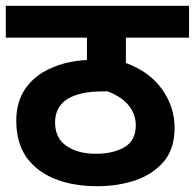

<svg xmlns="http://www.w3.org/2000/svg" viewBox="-20 -642 672 662"><path d="M631.8 -512.2H414.1V-424.8Q497.1 -394 539.6 -333Q582 -272.5 582 -201.2Q582 -129.4 544.9 -85Q507.3 -41 447.3 -20.5Q387.2 0 314.9 0Q232.9 0 169.9 -24.9Q107.4 -49.8 71.3 -99.6Q36.1 -150.4 36.1 -226.1Q36.1 -290.5 67.4 -336.4Q100.1 -382.8 154.3 -406.2Q209 -431.6 279.8 -435.1V-512.2H0V-622.1H631.8ZM310.1 -111.8Q370.6 -111.8 409.7 -134.8Q448.2 -158.2 448.2 -210Q448.2 -248 423.8 -278.3Q399.9 -308.1 351.1 -327.1H346.2Q291.5 -327.1 264.6 -320.3Q237.3 -314.5 216.8 -303.2Q169.9 -276.4 169.9 -220.2Q169.9 -165 209.5 -138.7Q248.5 -111.8 310.1 -111.8Z"/></svg>

Font: Droid Sans Thai
Style: Bold
Weight: 700
Designer: Steve Matteson
Foundry: Ascender Corporation
Version: Version 1.00